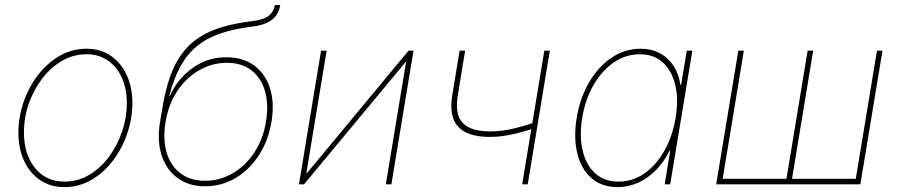

<svg xmlns="http://www.w3.org/2000/svg" viewBox="-20 -748 3649 779"><path d="M241.2 11.2Q185.1 11.2 143.1 -17.1Q101.1 -45.4 77.9 -95.2Q54.7 -145 54.7 -210Q54.7 -272 75.2 -332.5Q95.7 -393.1 133.1 -442.1Q170.4 -491.2 220.9 -520.8Q271.5 -550.3 331.5 -550.3Q387.7 -550.3 429.2 -522Q470.7 -493.7 493.9 -444.1Q517.1 -394.5 517.1 -329.6Q517.1 -268.1 496.6 -207.3Q476.1 -146.5 439 -97.2Q401.9 -47.9 351.3 -18.3Q300.8 11.2 241.2 11.2ZM241.7 -11.2Q296.9 -11.2 343 -39.1Q389.2 -66.9 423.1 -113.3Q457 -159.7 475.8 -215.8Q494.6 -272 494.6 -329.1Q494.6 -387.7 474.6 -432.4Q454.6 -477.1 417.7 -502.4Q380.9 -527.8 331.1 -527.8Q277.8 -527.8 231.9 -501.2Q186 -474.6 151.1 -429Q116.2 -383.3 96.7 -326.9Q77.1 -270.5 77.1 -210.4Q77.1 -122.1 121.8 -66.7Q166.5 -11.2 241.7 -11.2Z M812.5 7.8Q746.1 7.8 700.4 -25.6Q654.8 -59.1 635.7 -118.2Q616.7 -177.2 629.4 -253.9L639.2 -312.5Q651.4 -385.3 670.9 -439.2Q690.4 -493.2 719.5 -532Q748.5 -570.8 789.1 -596.9Q829.6 -623 883.1 -638.7Q936.5 -654.3 1004.9 -662.6Q1033.7 -666 1052.2 -673.8Q1070.8 -681.6 1081.3 -695.1Q1091.8 -708.5 1094.7 -727.5H1117.2Q1113.3 -702.6 1099.9 -684.6Q1086.4 -666.5 1062.7 -655.5Q1039.1 -644.5 1003.4 -640.1Q928.7 -630.9 873.3 -611.8Q817.9 -592.8 778.3 -560.1Q738.8 -527.3 711.7 -478Q684.6 -428.7 667 -358.9H669.4Q684.1 -395 715.6 -431.2Q747.1 -467.3 793.2 -491.5Q839.4 -515.6 898.4 -515.6Q965.8 -515.6 1011.2 -482.2Q1056.6 -448.7 1075.4 -389.9Q1094.2 -331.1 1081.5 -253.9Q1068.8 -177.2 1030.5 -118.2Q992.2 -59.1 935.8 -25.6Q879.4 7.8 812.5 7.8ZM812 -14.6Q871.6 -14.6 923.6 -44.7Q975.6 -74.7 1011.5 -128.7Q1047.4 -182.6 1059.1 -253.9Q1070.8 -325.2 1054.9 -379.2Q1039.1 -433.1 999.5 -463.1Q960 -493.2 900.4 -493.2Q840.8 -493.2 788.3 -463.1Q735.8 -433.1 699.7 -379.2Q663.6 -325.2 651.9 -253.9Q640.1 -182.6 656.2 -128.7Q672.4 -74.7 712.4 -44.7Q752.4 -14.6 812 -14.6Z M1567.9 0H1545.4L1627.4 -496.1H1625.5L1213.4 0H1192.9L1282.7 -542.5H1305.2L1223.1 -45.9H1225.6L1637.7 -542.5H1657.7Z M1967.8 -192.4Q1877.9 -192.4 1839.4 -233.2Q1800.8 -273.9 1814.9 -361.3L1844.7 -542.5H1867.2L1837.4 -361.3Q1824.7 -282.7 1857.7 -248.8Q1890.6 -214.8 1969.7 -214.8Q2013.2 -214.8 2060.3 -225.6Q2107.4 -236.3 2158.7 -254.9L2154.3 -229.5Q2111.8 -215.8 2079.3 -207.8Q2046.9 -199.7 2020.3 -196Q1993.7 -192.4 1967.8 -192.4ZM2098.6 0 2188.5 -542.5H2210.9L2121.1 0Z M2485.8 11.2Q2421.4 11.2 2379.6 -25.4Q2337.9 -62 2322.3 -125.7Q2306.6 -189.5 2319.8 -270Q2333 -350.1 2369.9 -413.6Q2406.7 -477.1 2460.9 -513.7Q2515.1 -550.3 2579.1 -550.3Q2623 -550.3 2657 -532.2Q2690.9 -514.2 2712.6 -481Q2734.4 -447.8 2740.7 -402.8H2743.2L2766.6 -542.5H2789.1L2699.2 0H2676.8L2699.2 -136.7H2696.3Q2674.8 -92.3 2642.3 -58.8Q2609.9 -25.4 2569.8 -7.1Q2529.8 11.2 2485.8 11.2ZM2489.3 -11.2Q2547.9 -11.2 2595.7 -45.2Q2643.6 -79.1 2676.3 -137.7Q2709 -196.3 2721.2 -270Q2733.4 -343.8 2720 -402.1Q2706.5 -460.4 2669.9 -494.1Q2633.3 -527.8 2575.7 -527.8Q2518.1 -527.8 2469.5 -494.1Q2420.9 -460.4 2387.7 -402.1Q2354.5 -343.8 2342.3 -270Q2330.1 -196.3 2343.8 -137.7Q2357.4 -79.1 2394.3 -45.2Q2431.2 -11.2 2489.3 -11.2Z M2975.6 -542.5H2998L2912.1 -22.5H3170.9L3256.8 -542.5H3279.3L3193.4 -22.5H3452.1L3538.1 -542.5H3560.5L3470.7 0H2885.7Z"/></svg>

Font: Inter 16pt Thin
Style: Italic
Weight: 250
Italic angle: -9.3988°
Version: Version 4.001;git-66647c0bb